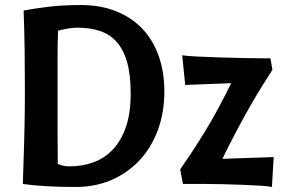

<svg xmlns="http://www.w3.org/2000/svg" viewBox="-20 -732 1139 764"><path d="M74 -690Q114 -698 172.5 -705Q231 -712 301 -712Q380 -712 441.5 -687.5Q503 -663 546 -618Q589 -573 611.5 -509Q634 -445 634 -367Q634 -285 608.5 -215.5Q583 -146 536.5 -95.5Q490 -45 425 -16.5Q360 12 280 12Q211 12 157.5 8.5Q104 5 71 0Q72 -48 73.5 -84.5Q75 -121 76 -160.5Q77 -200 78 -251Q79 -302 79 -379Q79 -456 78 -532.5Q77 -609 74 -690ZM287 -622Q270 -622 250.5 -618.5Q231 -615 211 -610Q209 -562 209 -502Q209 -442 209 -356Q209 -267 209 -202Q209 -137 210 -80Q231 -70 256 -70Q307 -70 351.5 -86Q396 -102 429 -137Q462 -172 481 -226.5Q500 -281 500 -359Q500 -435 485.5 -485.5Q471 -536 443 -566.5Q415 -597 375.5 -609.5Q336 -622 287 -622ZM1064 -454Q1049 -431 1024.5 -392Q1000 -353 972.5 -304.5Q945 -256 917 -203Q889 -150 865 -100L1069 -107L1062 12Q1049 9 1018 7Q987 5 948.5 3.5Q910 2 870 1Q830 0 800 0H708L697 -58Q716 -85 741.5 -123.5Q767 -162 794.5 -207Q822 -252 849 -302Q876 -352 900 -401L717 -394L705 -512Q724 -509 765.5 -507Q807 -505 855 -503.5Q903 -502 949 -501Q995 -500 1023 -500H1056Z"/></svg>

Font: CantoraOne
Style: Regular
Weight: 400
Designer: Pablo Impallari, Rodrigo Fuenzalida
Foundry: Pablo Impallari
Version: Version 1.001; ttfautohint (v0.8) -G 200 -r 50